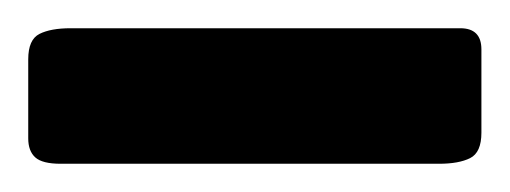

<svg xmlns="http://www.w3.org/2000/svg" viewBox="-40 -114 361 136"><path d="M3 2Q-10 2 -15 -2.5Q-20 -7 -20 -16V-72Q-20 -86 -12 -90Q-4 -94 10 -94H286Q301 -94 301 -79V-20Q301 -6 293 -2Q285 2 271 2Z"/></svg>

Font: Rubik
Style: Italic
Weight: 400
Italic angle: -12°
Designer: Hubert and Fischer
Foundry: Hubert and Fischer
Version: Version 2.300;gftools[0.9.30]